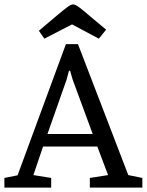

<svg xmlns="http://www.w3.org/2000/svg" viewBox="-31 -854 668 874"><path d="M-11 0V-44L49 -56L269 -653H324L553 -57L617 -44V0H378V-44L461 -57L412 -187H165L121 -57L202 -44V0ZM185 -244H391L300 -491L288 -532H283L272 -491ZM171 -678 146 -714 224 -780Q256 -807 274 -820.5Q292 -834 301 -834Q312 -834 330.5 -820Q349 -806 379 -780L452 -719L419 -678L297 -743Z"/></svg>

Font: Faustina Light
Style: Regular
Weight: 400
Version: Version 1.200